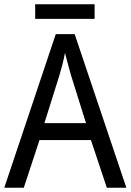

<svg xmlns="http://www.w3.org/2000/svg" viewBox="-20 -875 610 895"><path d="M478 0 404 -222H164L91 0H0L240 -716H328L569 0ZM311 -524Q308 -535 302.5 -555Q297 -575 291.5 -595.5Q286 -616 283 -629Q278 -601 270.5 -573Q263 -545 257 -524L187 -301H381ZM421 -855V-787H144V-855Z"/></svg>

Font: Noto Sans Tamil SemiCondensed
Style: Regular
Weight: 400
Width: 4
Designer: Jelle Bosma - Monotype Design Team
Foundry: Monotype Imaging Inc.
Version: Version 2.004; ttfautohint (v1.8.4.7-5d5b)